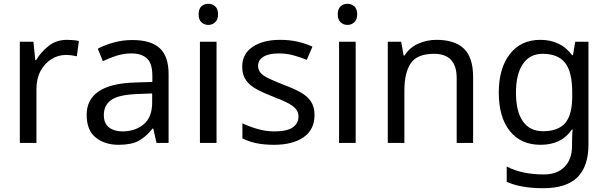

<svg xmlns="http://www.w3.org/2000/svg" viewBox="-20 -757 3222 1017"><path d="M335 -546Q350 -546 367.5 -544.5Q385 -543 398 -540L387 -459Q374 -462 358.5 -464Q343 -466 329 -466Q288 -466 252 -443.5Q216 -421 194.5 -380.5Q173 -340 173 -286V0H85V-536H157L167 -438H171Q197 -482 238 -514Q279 -546 335 -546Z M681 -545Q779 -545 826 -502Q873 -459 873 -365V0H809L792 -76H788Q753 -32 714.5 -11Q676 10 608 10Q535 10 487 -28.5Q439 -67 439 -149Q439 -229 502 -272.5Q565 -316 696 -320L787 -323V-355Q787 -422 758 -448Q729 -474 676 -474Q634 -474 596 -461.5Q558 -449 525 -433L498 -499Q533 -518 581 -531.5Q629 -545 681 -545ZM707 -259Q607 -255 568.5 -227Q530 -199 530 -148Q530 -103 557.5 -82Q585 -61 628 -61Q696 -61 741 -98.5Q786 -136 786 -214V-262Z M1084 -737Q1104 -737 1119.5 -723.5Q1135 -710 1135 -681Q1135 -653 1119.5 -639Q1104 -625 1084 -625Q1062 -625 1047 -639Q1032 -653 1032 -681Q1032 -710 1047 -723.5Q1062 -737 1084 -737ZM1127 -536V0H1039V-536Z M1646 -148Q1646 -70 1588 -30Q1530 10 1432 10Q1376 10 1335.5 1Q1295 -8 1264 -24V-104Q1296 -88 1341.5 -74.5Q1387 -61 1434 -61Q1501 -61 1531 -82.5Q1561 -104 1561 -140Q1561 -160 1550 -176Q1539 -192 1510.5 -208Q1482 -224 1429 -244Q1377 -264 1340 -284Q1303 -304 1283 -332Q1263 -360 1263 -404Q1263 -472 1318.5 -509Q1374 -546 1464 -546Q1513 -546 1555.5 -536.5Q1598 -527 1635 -510L1605 -440Q1571 -454 1534 -464Q1497 -474 1458 -474Q1404 -474 1375.5 -456.5Q1347 -439 1347 -409Q1347 -387 1360 -371.5Q1373 -356 1403.5 -341.5Q1434 -327 1485 -307Q1536 -288 1572 -268Q1608 -248 1627 -219.5Q1646 -191 1646 -148Z M1821 -737Q1841 -737 1856.5 -723.5Q1872 -710 1872 -681Q1872 -653 1856.5 -639Q1841 -625 1821 -625Q1799 -625 1784 -639Q1769 -653 1769 -681Q1769 -710 1784 -723.5Q1799 -737 1821 -737ZM1864 -536V0H1776V-536Z M2292 -546Q2388 -546 2437 -499.5Q2486 -453 2486 -349V0H2399V-343Q2399 -472 2279 -472Q2190 -472 2156 -422Q2122 -372 2122 -278V0H2034V-536H2105L2118 -463H2123Q2149 -505 2195 -525.5Q2241 -546 2292 -546Z M2842 -546Q2895 -546 2937.5 -526Q2980 -506 3010 -465H3015L3027 -536H3097V9Q3097 124 3038.5 182Q2980 240 2857 240Q2739 240 2664 206V125Q2743 167 2862 167Q2931 167 2970.5 126.5Q3010 86 3010 16V-5Q3010 -17 3011 -39.5Q3012 -62 3013 -71H3009Q2955 10 2843 10Q2739 10 2680.5 -63Q2622 -136 2622 -267Q2622 -395 2680.5 -470.5Q2739 -546 2842 -546ZM2854 -472Q2787 -472 2750 -418.5Q2713 -365 2713 -266Q2713 -167 2749.5 -114.5Q2786 -62 2856 -62Q2937 -62 2974 -105.5Q3011 -149 3011 -246V-267Q3011 -377 2973 -424.5Q2935 -472 2854 -472Z"/></svg>

Font: Noto Sans NKo
Style: Regular
Weight: 400
Designer: Monotype Design Team
Foundry: Monotype Imaging Inc.
Version: Version 2.003; ttfautohint (v1.8.4.7-5d5b)